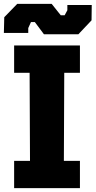

<svg xmlns="http://www.w3.org/2000/svg" viewBox="-33 -972 494 992"><path d="M194 -795 147 -858H127L113 -827V-802H-13L-11 -883L56 -952H234L281 -893H301L315 -919V-946H441L440 -867L372 -795ZM40 0V-141H122L120 -596H40V-737H380V-596H299L297 -141H380V0Z"/></svg>

Font: Tomorrow
Style: Bold
Weight: 700
Designer: Tony de Marco, Monica Rizzolli
Foundry: Just in Type
Version: Version 2.002